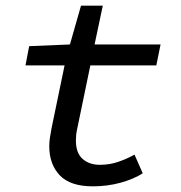

<svg xmlns="http://www.w3.org/2000/svg" viewBox="-20 -646 640 678"><path d="M308 12Q228 12 191 -27Q154 -66 154 -130Q154 -146 156.5 -161Q159 -176 162 -193L208 -415H70L83 -483L227 -489L266 -626H343L314 -489H547L532 -415H299L253 -193Q250 -180 249 -170Q248 -160 248 -150Q248 -106 271.5 -85Q295 -64 333 -64Q368 -64 399 -75Q430 -86 455 -100L484 -34Q453 -14 406.5 -1Q360 12 308 12Z"/></svg>

Font: Source Code Pro ExtraLight Medium
Style: Italic
Weight: 500
Italic angle: -11°
Monospace: yes
Version: Version 1.016;hotconv 1.0.116;makeotfexe 2.5.65601